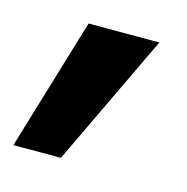

<svg xmlns="http://www.w3.org/2000/svg" viewBox="-64 -209 349 359"><g transform="rotate(15 111.0 -30.0)"><path d="M-10 98H82L204 -158H67Z"/></g></svg>

Font: Arthouse Owned
Style: Bold Italic
Weight: 700
Italic angle: -10°
Designer: Jeremy Tribby
Foundry: Tribby Type
Version: Version 1.000;PS 001.000;hotconv 1.0.88;makeotf.lib2.5.64775